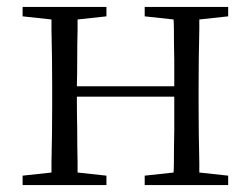

<svg xmlns="http://www.w3.org/2000/svg" viewBox="-20 -532 722 552"><path d="M45 0V-27L128 -36Q128 -49 128 -65Q129 -106 129.5 -149.5Q130 -193 130 -227V-285Q130 -319 129.5 -362.5Q129 -406 128 -447Q128 -463 128 -476L45 -485V-512H286V-485L203 -476Q203 -462 203 -446Q202 -405 202 -360Q202 -319 201 -284H481Q481 -319 481 -360Q480 -405 480 -446Q480 -463 479 -476L396 -485V-512H636V-485L553 -476Q553 -463 553 -447Q552 -406 551.5 -362.5Q551 -319 551 -285V-227Q551 -193 551.5 -149.5Q552 -106 553 -65Q553 -49 553 -36L636 -27V0H396V-27L479 -36Q480 -49 480 -66Q480 -108 481 -158Q481 -206 481 -254H201Q201 -206 202 -158Q202 -108 203 -66Q203 -50 203 -36L286 -27V0Z"/></svg>

Font: Early Summer Mincho Light
Style: Regular
Weight: 300
Designer: GuiWonder
Version: Version 1.002